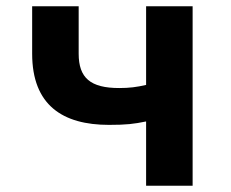

<svg xmlns="http://www.w3.org/2000/svg" viewBox="-20 -595 740 615"><path d="M448 -206V0H597V-575H448V-323C418 -316 394 -313 362 -313C270 -313 232 -345 232 -423V-575H83V-423C83 -258 181 -195 329 -195C385 -195 409 -198 448 -206Z"/></svg>

Font: Kawkab Mono
Style: Bold
Weight: 700
Monospace: yes
Designer: Abdullah Arif
Foundry: Abdullah Arif
Version: Version 1.000;PS 000.500;hotconv 1.0.88;makeotf.lib2.5.64775